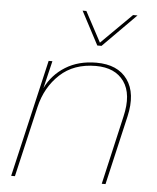

<svg xmlns="http://www.w3.org/2000/svg" viewBox="-52 -770 666 815"><g transform="rotate(5 281.0 -362.5)"><path d="M360 -583H342L267 -725H283L352 -596L482 -725H501ZM345 -510Q436 -510 477.5 -452Q519 -394 496 -294L428 0H412L479 -292Q502 -389 464 -442.5Q426 -496 344 -496Q250 -496 191 -441Q132 -386 112 -301L42 0H26L142 -500H158L130 -383Q158 -441 213.5 -475.5Q269 -510 345 -510Z"/></g></svg>

Font: Elaine Sans Thin
Style: Italic
Weight: 250
Italic angle: -13°
Designer: Wei Huang
Foundry: Wei Huang
Version: Version 2.001;December 24, 2019;FontCreator 12.0.0.2547 64-b